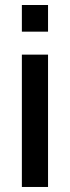

<svg xmlns="http://www.w3.org/2000/svg" viewBox="-20 -743 278 763"><path d="M66.9 -617.2V-723.1H170.9V-617.2ZM66.9 0V-525.9H170.9V0Z"/></svg>

Font: Archivo Medium
Style: Regular
Weight: 500
Designer: Hector Gatti
Foundry: Omnibus-Type
Version: Version 2.001